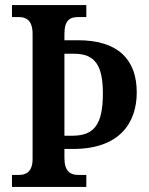

<svg xmlns="http://www.w3.org/2000/svg" viewBox="-20 -734 585 754"><path d="M27 0H319V-47H287C257 -47 233 -61 233 -113V-149H267C450 -149 517 -252 517 -371C517 -501 443 -576 286 -576H233V-601C233 -655 255 -667 287 -667H319V-714H27V-667H54C82 -667 108 -655 108 -601V-110C108 -59 82 -47 54 -47H27ZM264 -201H233V-523H271C354 -523 384 -476 384 -367C384 -244 349 -201 264 -201Z"/></svg>

Font: Noto Serif Georgian Condensed SemiBold
Style: Regular
Weight: 600
Width: 3
Designer: Monotype Design Team, Akaki Razmadze
Foundry: Google LLC
Version: Version 2.003